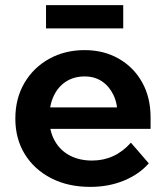

<svg xmlns="http://www.w3.org/2000/svg" viewBox="-20 -715 650 751"><path d="M492 -157 562 -76Q524 -33 464.5 -8.5Q405 16 333 16Q246 16 180 -18Q114 -52 77 -112Q40 -172 40 -251Q40 -330 75.5 -390.5Q111 -451 172.5 -485Q234 -519 311 -519Q386 -519 444.5 -485.5Q503 -452 536 -393Q569 -334 569 -256V-250H440V-264Q440 -310 423.5 -344Q407 -378 378.5 -397Q350 -416 311 -416Q270 -416 239 -396.5Q208 -377 190.5 -340.5Q173 -304 173 -254Q173 -201 194.5 -163.5Q216 -126 253.5 -106.5Q291 -87 340 -87Q430 -87 492 -157ZM569 -211H125V-295H553L569 -256ZM462 -604H160V-695H462Z"/></svg>

Font: Wix Madefor Display
Style: Bold
Weight: 700
Designer: Dalton Maag Ltd
Foundry: Dalton Maag Ltd
Version: Version 3.100